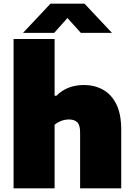

<svg xmlns="http://www.w3.org/2000/svg" viewBox="-20 -1019 726 1039"><path d="M53.5 0V-808H275.5V-501H285.5Q343 -559 434.5 -559Q490.5 -559 536.2 -534.2Q582 -509.5 609 -456.2Q636 -403 636 -316.5V0H413.5V-302.5Q413.5 -342.5 398 -357.5Q382.5 -372.5 353.5 -372.5Q330.5 -372.5 309.8 -364.2Q289 -356 275.5 -343.5V0ZM104.5 -841 253 -999H437.5L586 -841H417.5L345 -921.5L273 -841Z"/></svg>

Font: Encode Sans Semi Expanded Black
Style: Regular
Weight: 900
Width: 6
Designer: Multiple Designers
Foundry: Impallari Type
Version: Version 3.000; ttfautohint (v1.8.3) -l 8 -r 50 -G 200 -x 14 